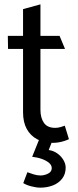

<svg xmlns="http://www.w3.org/2000/svg" viewBox="-20 -642 360 883"><path d="M254 -477H166V-622L86 -600V-477H16L17 -417H86V-126Q86 -80 103 -49Q120 -18 151 -1.5Q182 15 223 15Q237 15 251 12.5Q265 10 277 6Q289 2 297 -2L278 -64Q271 -61 258.5 -57.5Q246 -54 234 -54Q198 -54 182 -77Q166 -100 166 -137V-417H279ZM128 79Q154 82 174 89.5Q194 97 206 107.5Q218 118 218 131Q218 148 201 156.5Q184 165 166 165Q151 165 133.5 159.5Q116 154 106 150L87 200Q101 209 124 215Q147 221 166 221Q196 221 222.5 211Q249 201 265.5 180Q282 159 282 129Q282 111 271.5 93.5Q261 76 243.5 63.5Q226 51 204 48L228 -13H165Z"/></svg>

Font: Catamaran
Style: Regular
Weight: 400
Designer: Pria Ravichandran
Version: Version 2.000